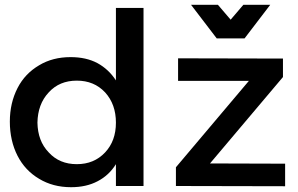

<svg xmlns="http://www.w3.org/2000/svg" viewBox="-20 -775 1241 800"><path d="M578 -742H463V-440C443 -471 417 -495 386 -512C354 -529 317 -537 274 -537C225 -537 181 -526 143 -503C104 -480 74 -449 53 -408C32 -367 21 -321 21 -268C21 -215 32 -167 53 -126C74 -85 104 -53 143 -30C181 -7 225 5 276 5C318 5 355 -3 387 -20C418 -36 444 -60 463 -91V0H578ZM418 -140C387 -107 348 -91 300 -91C252 -91 213 -107 183 -140C152 -172 137 -213 136 -264C137 -315 152 -357 183 -390C213 -423 252 -439 300 -439C348 -439 387 -423 418 -390C448 -357 463 -315 463 -264C463 -213 448 -172 418 -140ZM722 -532V-438H1017L713 -78V0L1168 1V-93L855 -94L1159 -454V-531ZM994 -755 941 -693 888 -755H776L883 -615H999L1106 -755Z"/></svg>

Font: Argentum Sans
Style: Regular
Weight: 400
Designer: Julieta Ulanovsky
Foundry: Julieta Ulanovsky
Version: Version 5.001;March 29, 2019;FontCreator 11.5.0.2425 64-bit